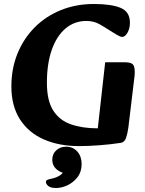

<svg xmlns="http://www.w3.org/2000/svg" viewBox="-20 -716 729 962"><path d="M376 16Q276 16 199.5 -17.5Q123 -51 80 -118Q37 -185 37 -283Q37 -373 68 -448.5Q99 -524 154.5 -579.5Q210 -635 285.5 -665.5Q361 -696 450 -696Q538 -696 584.5 -676.5Q631 -657 631 -602Q631 -574 619 -552.5Q607 -531 592 -531Q583 -531 564 -542.5Q545 -554 532 -562Q508 -578 479 -594.5Q450 -611 413 -611Q353 -611 308.5 -573.5Q264 -536 239.5 -466.5Q215 -397 215 -301Q215 -212 246.5 -162.5Q278 -113 335.5 -93Q393 -73 470 -73L507 -404H605Q634 -404 644.5 -394.5Q655 -385 655 -358Q655 -352 655 -346Q655 -340 654 -334L623 -76Q619 -47 611.5 -25Q604 -3 584 0Q530 8 475.5 12Q421 16 376 16ZM210 196Q210 189 216.5 185.5Q223 182 239 179Q264 174 283 161Q302 148 306 120L317 153Q289 153 265.5 134Q242 115 242 84Q242 55 262 37Q282 19 311 19Q346 19 367.5 43.5Q389 68 389 106Q389 145 368.5 171.5Q348 198 318.5 212Q289 226 261 226Q234 226 222 216Q210 206 210 196Z"/></svg>

Font: Alkatra
Style: Regular
Weight: 400
Designer: Suman Bhandary
Version: Version 1.100;gftools[0.9.22]